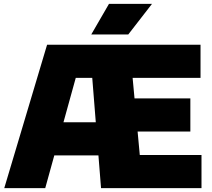

<svg xmlns="http://www.w3.org/2000/svg" viewBox="-20 -971 1096 991"><path d="M2 0 223 -740H542.5V-569H371L213.5 0ZM186.5 -169 232 -340H538V-169ZM501.5 0 442.5 -740H1015V-569H664.5L701.5 -171H1020V0ZM580 -292V-463H962.5V-292ZM451 -793 542.5 -951H764.5L642 -793Z"/></svg>

Font: Encode Sans SC Condensed Thin Black
Style: Regular
Weight: 900
Version: Version 3.002